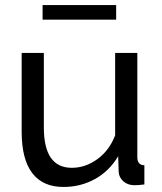

<svg xmlns="http://www.w3.org/2000/svg" viewBox="-20 -732 641 762"><path d="M232 10Q150 10 108 -45Q66 -100 66 -209V-522H154V-226Q154 -66 265 -66Q319 -66 366.5 -100.5Q414 -135 437 -195V-522H525V-108Q525 -77 553 -76V0Q538 2 529.5 2.5Q521 3 513 3Q487 3 469.5 -12.5Q452 -28 451 -51L449 -112Q414 -53 357 -21.5Q300 10 232 10ZM149 -654V-712H441V-654Z"/></svg>

Font: PTCRaleway Medium
Style: Regular
Weight: 500
Designer: Matt McInerney, Pablo Impallari, Rodrigo Fuenzalida
Foundry: Matt McInerney, Pablo Impallari, Rodrigo Fuenzalida
Version: Version 3.000g; ttfautohint (v1.5) -l 8 -r 28 -G 28 -x 14 -D